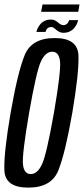

<svg xmlns="http://www.w3.org/2000/svg" viewBox="-24 -854 384 878"><path d="M105.5 4Q211.5 4 243 -75.2Q274.5 -154.5 306.5 -337.5Q337.5 -520 334.8 -600Q332 -680 226 -680Q120 -680 88.2 -600.5Q56.5 -521 24.5 -337.5Q-7 -154.5 -4 -75.2Q-1 4 105.5 4ZM116.5 -58Q85.5 -58 81 -102.8Q76.5 -147.5 109 -337.5Q142.5 -529 163.2 -573.2Q184 -617.5 215 -617.5Q245.5 -617.5 250.5 -573.5Q255.5 -529.5 222.5 -337.5Q189 -147.5 168 -102.8Q147 -58 116.5 -58ZM266 -704Q282 -704 294.2 -709.8Q306.5 -715.5 314.2 -724.5Q322 -733.5 326.8 -743.2Q331.5 -753 333 -762H292Q291 -757.5 287.8 -751.8Q284.5 -746 278.8 -742.5Q273 -739 266 -739Q259 -739 252.8 -742.8Q246.5 -746.5 240.5 -751.8Q234.5 -757 227.2 -760.8Q220 -764.5 209 -764.5Q193.5 -764.5 181.5 -759.2Q169.5 -754 161.8 -745Q154 -736 149.2 -726.5Q144.5 -717 142.5 -708H184Q185.5 -712.5 188.2 -718.2Q191 -724 196.8 -727.2Q202.5 -730.5 210.5 -730.5Q217 -730.5 222.2 -726.5Q227.5 -722.5 233.8 -717.2Q240 -712 247.5 -708Q255 -704 266 -704ZM164 -800H334L339.5 -833.5H170.5Z"/></svg>

Font: Anybody ExtraCondensed
Style: Italic
Weight: 400
Width: 2
Italic angle: -10°
Version: Version 1.113;gftools[0.9.25]